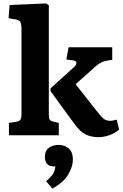

<svg xmlns="http://www.w3.org/2000/svg" viewBox="-20 -787 713 1117"><path d="M32 0V-72L76 -79Q93 -82 99 -91Q105 -100 105 -127V-614Q105 -648 98 -659.5Q91 -671 66 -675L30 -681L36 -758L249 -767L264 -756V-126Q264 -102 268.5 -92.5Q273 -83 292 -79L322 -72V0ZM552 11Q510 11 477 -5.5Q444 -22 410 -70L274 -257V-273L412 -398Q426 -411 424.5 -421.5Q423 -432 409 -435L366 -441L379 -512H633V-439L596 -433Q579 -429 564 -421Q549 -413 532 -397L420 -297L546 -137Q566 -110 582 -97Q598 -84 622 -84Q634 -84 659 -91L673 -33Q652 -14 619 -1.5Q586 11 552 11ZM285 310 248 267Q279 242 289.5 223Q300 204 302 181H292Q265 181 253 165Q241 149 241 127Q241 89 265 72.5Q289 56 321 56Q357 56 380.5 77Q404 98 404 142Q404 182 377.5 227.5Q351 273 285 310Z"/></svg>

Font: Literata
Style: Bold
Weight: 700
Designer: Latin by Veronika Burian and Jose Scaglione. Greek by Irene Vlachou. Cyrillic by Vera Evstafieva.
Foundry: TypeTogether
Version: Version 3.103; ttfautohint (v1.8.4.7-5d5b);gftools[0.9.29]